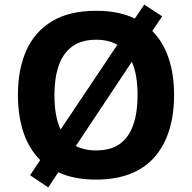

<svg xmlns="http://www.w3.org/2000/svg" viewBox="-20 -772 836 836"><path d="M738 -358Q738 -275 717.5 -207.5Q697 -140 655.5 -91Q614 -42 549.5 -16Q485 10 398 10Q350 10 309 2Q268 -6 234 -22L190 44L111 -9L155 -75Q106 -124 82 -196Q58 -268 58 -359Q58 -470 94.5 -552Q131 -634 206.5 -679.5Q282 -725 399 -725Q449 -725 491 -716.5Q533 -708 567 -691L608 -752L686 -701L643 -637Q691 -589 714.5 -518Q738 -447 738 -358ZM579 -358Q579 -447 554 -503L310 -136Q328 -127 350 -122Q372 -117 398 -117Q463 -117 502.5 -146Q542 -175 560.5 -229Q579 -283 579 -358ZM217 -358Q217 -313 223.5 -275Q230 -237 244 -208L491 -577Q472 -588 449 -593.5Q426 -599 399 -599Q335 -599 295 -570Q255 -541 236 -487Q217 -433 217 -358Z"/></svg>

Font: Noto Sans Sinhala
Style: Regular
Weight: 400
Designer: Jelle Bosma - Monotype Design Team
Foundry: Monotype Imaging Inc.
Version: Version 2.006